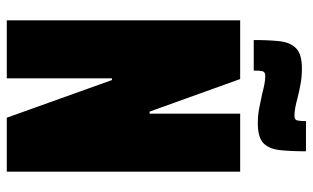

<svg xmlns="http://www.w3.org/2000/svg" viewBox="-198 -724 922 566"><g transform="rotate(90 263.0 -441.0)"><path d="M40 0V-688H213L309 -421H315V-688H486V0H327L216 -310H211V0ZM98 -728Q98 -773 101.5 -804.5Q105 -836 122.5 -853Q140 -870 182 -870Q206 -870 228 -866Q250 -862 269 -857Q284 -853 297 -850.5Q310 -848 321 -848Q333 -848 335 -856Q337 -864 337 -882H426Q426 -837 422.5 -805Q419 -773 402 -756.5Q385 -740 343 -740Q319 -740 297 -744.5Q275 -749 256 -753Q241 -757 228 -759.5Q215 -762 204 -762Q192 -762 190 -754Q188 -746 188 -728Z"/></g></svg>

Font: Saira Condensed Black
Style: Regular
Weight: 900
Width: 3
Designer: Hector Gatti with collaboration of the Omnibus-Type team
Foundry: Omnibus-Type
Version: Version 1.101